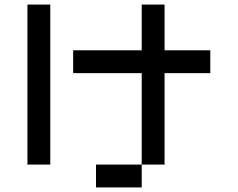

<svg xmlns="http://www.w3.org/2000/svg" viewBox="-20 -820 1040 840"><path d="M100 -100V-800H200V-100ZM900 -500H700V-100H600V-500H300V-600H600V-800H700V-600H900ZM400 0V-100H600V0Z"/></svg>

Font: Galmuri9 Regular
Style: Regular
Weight: 400
Designer: Lee Minseo (quiple)
Version: Version 2.399;hotconv 1.1.1;makeotfexe 2.6.0 DEVELOPMENT